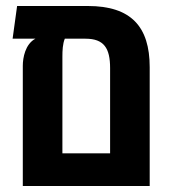

<svg xmlns="http://www.w3.org/2000/svg" viewBox="-20 -620 565 640"><path d="M273 -600H37L22 -491H98C64 -473 56 -427 56 -401V0H479V-396C479 -531 417 -600 273 -600ZM347 -109H188V-431C188 -452 189 -474 196 -491H265C327 -491 347 -459 347 -393Z"/></svg>

Font: Noto Sans Hebrew ExtraCondensed SemiBold
Style: Regular
Weight: 600
Width: 2
Designer: Ben Nathan
Foundry: Google LLC
Version: Version 3.001